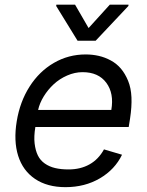

<svg xmlns="http://www.w3.org/2000/svg" viewBox="-20 -784 624 816"><path d="M258.5 11.4Q180.8 11.4 128.9 -23.6Q77.1 -58.6 57.2 -121.8Q37.3 -185 51.1 -268.5Q64.6 -351.6 105.8 -416.2Q147 -480.8 209 -516.7Q271 -552.6 343.8 -552.6Q373.2 -552.6 399.7 -546.5Q426.1 -540.5 451 -527Q475.9 -513.5 493.8 -492.4Q511.7 -471.2 524.3 -440.9Q536.9 -410.5 538.7 -370.6Q540.5 -330.6 532.7 -279.8L527 -244.3H130.3Q123.6 -204.5 127.1 -174.4Q130.7 -144.2 141 -123.2Q151.3 -102.3 170.5 -89Q189.6 -75.6 214.3 -69.8Q239 -63.9 271.3 -63.9Q322.1 -63.9 360.4 -85.4Q398.8 -106.9 421.9 -149.1L498.6 -126.4Q468.4 -63.6 404.5 -26.1Q340.6 11.4 258.5 11.4ZM142 -316.8H453.1Q465.2 -387.1 431.8 -432.2Q398.4 -477.3 331 -477.3Q297.9 -477.3 265.4 -463.1Q233 -448.9 208.3 -426Q183.6 -403.1 166 -374.5Q148.4 -345.9 142 -316.8ZM299 -764.2 356.5 -664.8 446.7 -764.2H526.3L525.6 -758.5L386.4 -610.8H309.7L218.8 -758.5L219.5 -764.2Z"/></svg>

Font: Karasuma Gothic
Style: Italic
Weight: 400
Italic angle: -9.39999°
Designer: Rasmus Andersson / Ryoko Nishizuka
Foundry: Genbu
Version: Version 1.00